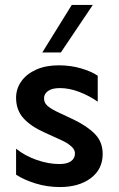

<svg xmlns="http://www.w3.org/2000/svg" viewBox="-20 -746 480 776"><path d="M158 -349Q158 -331 170.5 -319.5Q183 -308 207 -296L279 -262Q333 -236 364 -204Q395 -172 395 -124Q395 -62 347 -26Q299 10 222 10Q171 10 124 -4.5Q77 -19 45 -40V-145Q81 -116 128.5 -99.5Q176 -83 220 -83Q251 -83 267 -94.5Q283 -106 283 -126Q283 -142 267 -155.5Q251 -169 229 -179L159 -211Q105 -235 75 -268Q45 -301 45 -351Q45 -387 66 -417Q87 -447 126 -464.5Q165 -482 217 -482Q266 -482 308 -469.5Q350 -457 375 -440V-335Q341 -359 300.5 -374.5Q260 -390 222 -390Q191 -390 174.5 -378.5Q158 -367 158 -349ZM270 -726H355L226 -534H151Z"/></svg>

Font: Madhuban Medium
Style: Regular
Weight: 500
Designer: jaikishan Patel
Foundry: MagicType
Version: Version 1.000